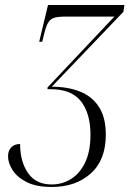

<svg xmlns="http://www.w3.org/2000/svg" viewBox="-20 -734 515 764"><path d="M186 10Q125 10 87 -9Q49 -28 30.5 -56.5Q12 -85 12 -112Q12 -135 25 -148Q38 -161 60 -161Q60 -91 91.5 -45.5Q123 0 186 0Q228 0 263 -22Q298 -44 319 -88Q340 -132 340 -198Q340 -282 302.5 -330.5Q265 -379 182 -379H169V-386L435 -668H242Q211 -668 195 -663Q179 -658 170 -641Q161 -624 153 -588L148 -568H136L171 -714H475L471 -687L186 -389Q249 -389 297.5 -370Q346 -351 373.5 -309Q401 -267 401 -198Q401 -97 341 -43.5Q281 10 186 10Z"/></svg>

Font: Noto Serif Display ExtraCondensed Light
Style: Italic
Weight: 300
Width: 2
Italic angle: -12°
Designer: Monotype Design Team
Foundry: Monotype Imaging Inc.
Version: Version 2.009